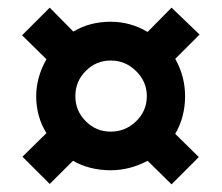

<svg xmlns="http://www.w3.org/2000/svg" viewBox="-20 -606 583 505"><path d="M75.2 -353Q75.2 -402.3 102.1 -450.2L38.1 -513.2L110.8 -585.9L172.9 -522.9Q195.8 -536.6 220.2 -542.7Q244.6 -548.8 271 -548.8Q323.2 -548.8 368.2 -522L431.2 -585.9L504.9 -515.1L440.9 -451.2Q466.8 -405.3 466.8 -353Q466.8 -298.3 440.9 -253.9L502.9 -192.9L431.2 -121.1L368.2 -183.1Q321.3 -158.2 271 -158.2Q215.8 -158.2 171.9 -183.1L110.8 -122.1L39.1 -193.8L102.1 -255.9Q75.2 -299.3 75.2 -353ZM178.2 -353Q178.2 -314.5 205.6 -287.1Q232.9 -259.8 271 -259.8Q310.1 -259.8 338.1 -287.1Q366.2 -314.5 366.2 -353Q366.2 -391.1 338.1 -418.9Q310.1 -446.8 271 -446.8Q232.9 -446.8 205.6 -419.4Q178.2 -392.1 178.2 -353Z"/></svg>

Font: Open Sans Condensed ExtraBold
Style: Regular
Weight: 800
Width: 3
Designer: Monotype Design Team
Foundry: Monotype Imaging Inc.
Version: Version 3.000; ttfautohint (v1.8.4)